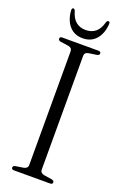

<svg xmlns="http://www.w3.org/2000/svg" viewBox="-163 -902 609 951"><g transform="rotate(20 141.5 -427.0)"><path d="M174.5 -50.5Q174.5 -32.5 196 -28.5L238 -22Q250 -19 250 -10.5Q250 0 237 0H46Q33.5 0 33.5 -10.5Q33.5 -19 45 -22L87 -28.5Q108.5 -32.5 108.5 -50.5V-650Q108.5 -667.5 89 -671.5L45 -678Q33.5 -681 33.5 -689.5Q33.5 -700 46 -700H237Q250 -700 250 -689.5Q250 -681 238 -678L194 -671.5Q174.5 -668 174.5 -650ZM141.5 -774.5Q172 -774.5 192.8 -791Q213.5 -807.5 224 -845.5Q227.5 -854.5 233.5 -854.5Q242.5 -854.5 241.5 -842Q238.5 -792 212.2 -761.5Q186 -731 141.5 -731Q97 -731 70.8 -761.5Q44.5 -792 41.5 -842Q41 -854.5 49.5 -854.5Q55.5 -854.5 59 -845.5Q70 -807.5 90.8 -791Q111.5 -774.5 141.5 -774.5Z"/></g></svg>

Font: Fraunces 144pt S050 Light
Style: Regular
Weight: 300
Version: Version 1.000; ttfautohint (v1.8.3)